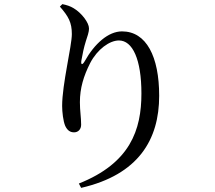

<svg xmlns="http://www.w3.org/2000/svg" viewBox="-20 -834 1040 930"><path d="M270 -802C312 -754 328 -725 328 -669C328 -611 281 -426 281 -321C281 -292 286 -247 296 -224C307 -201 321 -193 339 -193C359 -193 373 -208 373 -230C373 -266 367 -297 367 -339C367 -407 385 -466 417 -529C452 -596 511 -638 556 -638C622 -638 665 -547 665 -381C665 -205 611 -44 362 55L373 76C651 12 751 -158 751 -370C751 -560 689 -682 571 -682C505 -682 438 -623 390 -537C379 -518 371 -519 374 -540C380 -574 386 -603 396 -635C403 -659 411 -675 411 -697C411 -723 377 -770 337 -794C321 -804 302 -810 282 -814Z"/></svg>

Font: Noto Serif CJK SC Medium
Style: Regular
Weight: 500
Designer: Ryoko NISHIZUKA 西塚涼子 (kana & ideographs); Frank Grießhammer (Latin, Greek & Cyrillic); Wenlong ZHANG 张文龙 (bopomofo); San
Foundry: Adobe
Version: Version 2.001;hotconv 1.1.0;makeotfexe 2.6.0